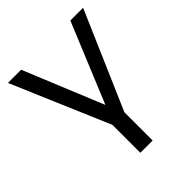

<svg xmlns="http://www.w3.org/2000/svg" viewBox="-188 -600 894 894"><g transform="rotate(-45 259.0 -153.0)"><path d="M218 180V-4L12 -486H99L274 -60H247L423 -486H507L299 -6V180Z"/></g></svg>

Font: NunitoSans1
Style: Book
Weight: 400
Designer: Vernon Adams
Foundry: Vernon Adams
Version: Version 3.101;gftools[0.9.27]